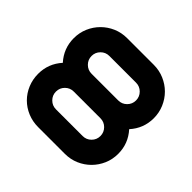

<svg xmlns="http://www.w3.org/2000/svg" viewBox="-169 -884 1068 1068"><g transform="rotate(45 365.0 -350.0)"><path d="M680 -210Q680 -166 663.5 -128Q647 -90 618.5 -61.5Q590 -33 552 -16.5Q514 0 470 0H260Q216 0 177.5 -16Q139 -32 110.5 -60.5Q82 -89 66 -127.5Q50 -166 50 -210Q50 -290 104 -350Q50 -410 50 -490Q50 -534 66.5 -572Q83 -610 111.5 -638.5Q140 -667 178 -683.5Q216 -700 260 -700H470Q513 -700 551.5 -683.5Q590 -667 618.5 -638.5Q647 -610 663.5 -571.5Q680 -533 680 -490Q680 -410 626 -350Q680 -290 680 -210ZM540 -490Q540 -519 519.5 -539.5Q499 -560 470 -560H260Q231 -560 210.5 -539.5Q190 -519 190 -490Q190 -461 210.5 -440.5Q231 -420 260 -420H470Q499 -420 519.5 -440.5Q540 -461 540 -490ZM540 -210Q540 -239 519.5 -259.5Q499 -280 470 -280H260Q231 -280 210.5 -259.5Q190 -239 190 -210Q190 -181 210.5 -160.5Q231 -140 260 -140H470Q499 -140 519.5 -160.5Q540 -181 540 -210Z"/></g></svg>

Font: CAT North
Style: Regular
Weight: 400
Designer: Peter Wiegel
Foundry: Peter Wiegel
Version: Version 1.000